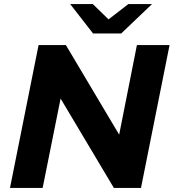

<svg xmlns="http://www.w3.org/2000/svg" viewBox="-20 -921 851 941"><path d="M811 -700 671 0H538L277 -438L189 0H29L169 -700H303L564 -261L651 -700ZM725 -901 574 -757H436L324 -901H435L512 -826L609 -901Z"/></svg>

Font: Idrija
Style: Bold Italic
Weight: 700
Italic angle: -11.3°
Designer: Julieta Ulanovsky
Foundry: Julieta Ulanovsky
Version: Version 7.200